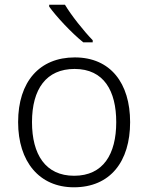

<svg xmlns="http://www.w3.org/2000/svg" viewBox="-20 -786 630 816"><path d="M256 -766H189V-758C218 -717 284 -646 334 -606H374V-615C336 -654 282 -722 256 -766ZM533 -267C533 -432 450 -542 298 -542C148 -542 57 -439 57 -267C57 -99 147 10 294 10C449 10 533 -100 533 -267ZM116 -267C116 -408 177 -493 297 -493C422 -493 474 -399 474 -267C474 -131 419 -39 295 -39C173 -39 116 -130 116 -267Z"/></svg>

Font: Noto Sans Devanagari UI Light
Style: Regular
Weight: 300
Designer: Jelle Bosma - Monotype Design Team
Foundry: Monotype Imaging Inc.
Version: Version 2.004